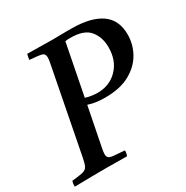

<svg xmlns="http://www.w3.org/2000/svg" viewBox="-173 -836 940 971"><g transform="rotate(-30 296.5 -350.0)"><path d="M348 -312Q327 -312 302.5 -314.5Q278 -317 250 -326L210 -123Q206 -105 203.5 -90.5Q201 -76 201 -65Q201 -51 208.5 -44.5Q216 -38 237.5 -36Q259 -34 300 -31Q300 -14 294 0Q270 0 240 -0.5Q210 -1 183 -1Q156 -1 141 -1Q120 -1 91.5 -0.5Q63 0 35.5 0.5Q8 1 -12 1Q-12 -6 -11 -15Q-10 -24 -7 -31Q37 -35 56.5 -40Q76 -45 83.5 -60Q91 -75 97 -107L189 -581Q193 -600 195 -612.5Q197 -625 197 -634Q197 -656 179.5 -660.5Q162 -665 110 -669Q111 -682 116 -701Q136 -701 165.5 -700.5Q195 -700 223.5 -699.5Q252 -699 267 -699Q278 -699 299 -699.5Q320 -700 341.5 -700Q363 -700 373 -700Q485 -700 545 -659Q605 -618 605 -532Q605 -475 577 -425Q549 -375 492.5 -343.5Q436 -312 348 -312ZM257 -363Q274 -357 293.5 -354.5Q313 -352 326 -352Q397 -352 443 -399.5Q489 -447 489 -525Q489 -583 457 -622.5Q425 -662 345 -662Q336 -662 329.5 -661.5Q323 -661 315 -660Z"/></g></svg>

Font: Castoro
Style: Italic
Weight: 400
Italic angle: -11°
Designer: John Hudson with Paul Hanslow, assisted by Kaja Sojewska.
Foundry: Tiro Typeworks Ltd.
Version: Version 2.04